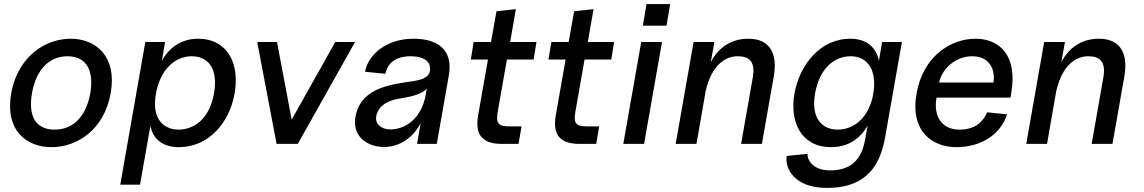

<svg xmlns="http://www.w3.org/2000/svg" viewBox="-20 -706 5613 942"><path d="M233 16C356 16 491 -67 523 -249C555 -430 450 -516 327 -516C203 -516 68 -430 35 -249C3 -67 109 16 233 16ZM137 -249C155 -355 215 -430 311 -430C408 -430 441 -355 423 -249C404 -142 345 -70 248 -70C151 -70 118 -142 137 -249Z M858 16C1004 16 1107 -105 1131 -248C1157 -391 1098 -516 952 -516C871 -516 809 -473 774 -407L790 -500H693L570 200H667L718 -89C730 -24 778 16 858 16ZM743 -232 747 -256C772 -377 848 -430 920 -430C997 -430 1052 -375 1030 -248C1008 -121 930 -70 856 -70C786 -70 727 -119 743 -232Z M1337 0H1441L1722 -500H1625L1411 -119L1339 -500H1242Z M1865 15C1946 15 2011 -37 2044 -102L2026 0H2123L2182 -336C2205 -466 2122 -516 2009 -516C1876 -516 1786 -438 1771 -354L1871 -344C1880 -394 1920 -430 1994 -430C2031 -430 2082 -421 2089 -380C2100 -316 2030 -311 1968 -302C1840 -284 1744 -246 1724 -133C1707 -36 1782 15 1865 15ZM1826 -136C1834 -180 1872 -212 1943 -223C2007 -233 2052 -246 2074 -271L2069 -242C2048 -124 1969 -71 1895 -71C1850 -71 1819 -98 1826 -136Z M2443 0H2524L2539 -86H2481C2429 -86 2411 -96 2422 -158L2467 -414H2598L2612 -500H2483L2511 -661L2416 -651L2389 -500H2304L2290 -414H2374L2326 -141C2308 -40 2351 0 2443 0Z M2824 0H2905L2920 -86H2862C2810 -86 2792 -96 2803 -158L2848 -414H2979L2993 -500H2864L2892 -661L2797 -651L2770 -500H2685L2671 -414H2755L2707 -141C2689 -40 2732 0 2824 0Z M3038 0H3140L3228 -500H3126ZM3134 -580H3250L3268 -686H3152Z M3673 -324 3616 0H3718L3776 -329C3797 -446 3755 -516 3652 -516C3565 -516 3502 -470 3467 -400L3485 -500H3383L3295 0H3397L3442 -258C3472 -391 3542 -430 3599 -430C3649 -430 3689 -410 3673 -324Z M4037 216C4203 216 4292 137 4322 -29L4405 -500H4308L4292 -407C4280 -473 4232 -516 4152 -516C4006 -516 3904 -391 3878 -248C3853 -105 3912 16 4058 16C4139 16 4202 -25 4237 -91L4224 -19C4203 97 4135 130 4052 130C3969 130 3940 79 3942 49L3840 59C3829 115 3873 216 4037 216ZM3979 -248C4002 -375 4076 -430 4154 -430C4224 -430 4280 -379 4267 -263L4261 -228C4235 -118 4161 -70 4090 -70C4017 -70 3957 -121 3979 -248Z M4672 16C4792 16 4889 -45 4921 -145L4823 -155C4809 -122 4777 -70 4687 -70C4597 -70 4559 -140 4575 -227H4938L4941 -248C4974 -431 4886 -516 4766 -516C4646 -516 4509 -431 4477 -248C4444 -64 4552 16 4672 16ZM4588 -301C4597 -358 4660 -430 4750 -430C4840 -430 4864 -358 4854 -301Z M5393 -324 5336 0H5438L5496 -329C5517 -446 5475 -516 5372 -516C5285 -516 5222 -470 5187 -400L5205 -500H5103L5015 0H5117L5162 -258C5192 -391 5262 -430 5319 -430C5369 -430 5409 -410 5393 -324Z"/></svg>

Font: Uncut Sans Medium
Style: Italic
Weight: 500
Italic angle: -10°
Designer: Kasper Nordkvist
Foundry: Uncut Type
Version: Version 1.111;FEAKit 1.0